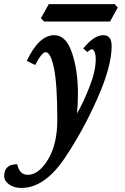

<svg xmlns="http://www.w3.org/2000/svg" viewBox="-123 -654 608 937"><path d="M-18.6 263.2Q-54.7 263.2 -78.6 246.1Q-102.5 229 -102.5 205.1Q-102.5 147.5 -39.1 147.5Q-27.8 199.2 12.2 199.2Q65.9 199.2 111.3 124.5Q156.7 49.8 156.7 -69.3Q156.7 -243.2 140.4 -321.3Q124 -399.4 99.6 -399.4Q81.5 -399.4 48.8 -336.9L7.8 -356.9Q66.9 -482.4 142.1 -482.4Q199.2 -482.4 228.3 -396.2Q257.3 -310.1 257.3 -198.2Q257.3 -146 252.9 -100.1Q282.2 -150.4 313.2 -228.5Q344.2 -306.6 344.2 -364.3Q344.2 -387.7 338.4 -400.6Q332.5 -413.6 326.2 -413.6Q318.8 -413.6 303.2 -399.9L283.2 -417.5Q335.9 -482.4 380.9 -482.4Q421.9 -482.4 421.9 -429.7Q421.9 -329.1 351.3 -171.1Q280.8 -13.2 194.8 114.7Q95.7 263.2 -18.6 263.2ZM414.1 -548.8H92.3L76.7 -565.4L115.2 -633.8H437L451.7 -617.2Z"/></svg>

Font: Kelvinch
Style: Bold Italic
Weight: 700
Italic angle: -10°
Designer: Paul James Miller
Foundry: High-Logic / Made with FontCreator
Version: Version 3.30 September 23, 2016